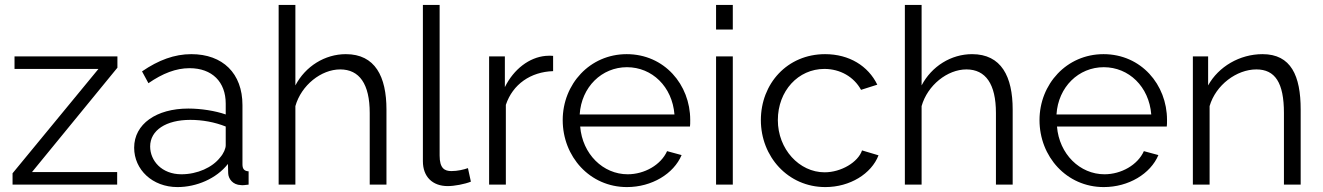

<svg xmlns="http://www.w3.org/2000/svg" viewBox="-20 -750 5374 780"><path d="M31 -46V0H456V-51H110L457 -475V-521H39V-470H380Z M525 -150C525 -61 599 10 701 10C778 10 859 -24 906 -84L907 -46C908 -24 925 1 959 2C965 3 975 2 990 0V-54C973 -55 965 -63 965 -82V-323C965 -452 885 -530 757 -530C689 -530 624 -506 557 -460L583 -412C641 -452 695 -473 750 -473C842 -473 897 -417 897 -329V-285C854 -300 796 -309 745 -309C615 -309 525 -246 525 -150ZM874 -110C843 -70 782 -42 717 -42C637 -42 590 -97 590 -155C590 -221 655 -263 753 -263C802 -263 852 -254 897 -236V-160C897 -147 889 -127 874 -110Z M1550 0V-305C1550 -439 1504 -530 1385 -530C1300 -530 1221 -481 1180 -403V-730H1112V0H1180V-319C1204 -404 1285 -468 1362 -468C1440 -468 1482 -409 1482 -291V0Z M1698 -730V-95C1698 -32 1737 6 1799 6C1826 6 1868 -2 1893 -12L1881 -67C1864 -61 1839 -55 1814 -55C1786 -55 1766 -66 1766 -118V-730Z M2227 -461V-523C2220 -524 2210 -524 2197 -523C2130 -517 2067 -469 2031 -396V-521H1967V0H2035V-324C2063 -408 2136 -458 2227 -461Z M2527 10C2628 10 2717 -44 2749 -120L2690 -136C2665 -80 2598 -42 2530 -42C2430 -42 2346 -124 2337 -236H2783C2784 -241 2784 -252 2784 -263C2784 -406 2679 -530 2526 -530C2376 -530 2266 -408 2266 -262C2266 -114 2376 10 2527 10ZM2335 -285C2342 -397 2425 -477 2527 -477C2629 -477 2711 -398 2720 -285Z M2889 -630H2957V-730H2889ZM2889 0H2957V-521H2889Z M3333 10C3433 10 3520 -44 3549 -119L3482 -139C3466 -91 3397 -50 3330 -50C3227 -50 3140 -144 3140 -262C3140 -381 3223 -470 3329 -470C3393 -470 3449 -438 3478 -385L3544 -406C3507 -482 3430 -530 3332 -530C3178 -530 3071 -410 3071 -262C3071 -114 3181 10 3333 10Z M4094 0V-305C4094 -439 4048 -530 3929 -530C3844 -530 3765 -481 3724 -403V-730H3656V0H3724V-319C3748 -404 3829 -468 3906 -468C3984 -468 4026 -409 4026 -291V0Z M4464 10C4565 10 4654 -44 4686 -120L4627 -136C4602 -80 4535 -42 4467 -42C4367 -42 4283 -124 4274 -236H4720C4721 -241 4721 -252 4721 -263C4721 -406 4616 -530 4463 -530C4313 -530 4203 -408 4203 -262C4203 -114 4313 10 4464 10ZM4272 -285C4279 -397 4362 -477 4464 -477C4566 -477 4648 -398 4657 -285Z M5264 0V-305C5264 -442 5225 -530 5109 -530C5016 -530 4930 -479 4888 -403V-521H4826V0H4894V-319C4919 -405 5004 -468 5084 -468C5160 -468 5196 -414 5196 -291V0Z"/></svg>

Font: FIGSv2-sans-serif
Style: Regular
Weight: 400
Designer: Matt McInerney, Pablo Impallari, Rodrigo Fuenzalida,Mirko Velimirovic
Foundry: Matt McInerney, Pablo Impallari, Rodrigo Fuenzalida
Version: Version 4.021;hotconv 1.0.109;makeotfexe 2.5.65596